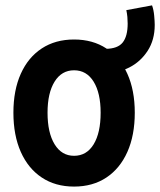

<svg xmlns="http://www.w3.org/2000/svg" viewBox="-20 -688 597 716"><path d="M256.2 7.8Q186.5 7.8 135.8 -26Q85 -59.7 57.5 -121.6Q30 -183.5 30 -267.7Q30 -351.5 57.5 -412.8Q85 -474.1 135.8 -507.4Q186.5 -540.7 256.2 -540.7Q326 -540.7 376.8 -507.2Q427.6 -473.8 455.1 -412.5Q482.6 -351.2 482.6 -267.7Q482.6 -183.6 455.1 -121.7Q427.6 -59.8 376.8 -26Q326 7.8 256.2 7.8ZM256.2 -107Q303 -107 329.2 -149.8Q355.3 -192.6 355.3 -267.7Q355.3 -341 329.2 -383.4Q303 -425.9 256.2 -425.9Q209.9 -425.9 183.6 -383.6Q157.3 -341.3 157.3 -267.7Q157.3 -193 183.6 -150Q209.9 -107 256.2 -107ZM376.1 -418.4 374.1 -505.9Q419 -506.3 437.6 -529.6Q456.1 -552.9 456.1 -600.1Q456.1 -612.2 455 -624.8Q453.8 -637.4 451.1 -650.2L547 -668Q553.1 -651.2 555 -629.4Q557 -607.6 557 -595.1Q557 -539.1 530.5 -498.3Q503.9 -457.6 462.3 -436.5Q420.8 -415.4 376.1 -418.4Z"/></svg>

Font: Reddit Sans Condensed
Style: Regular
Weight: 400
Designer: Stephen Hutchings
Foundry: Reddit
Version: Version 1.014